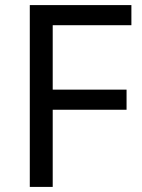

<svg xmlns="http://www.w3.org/2000/svg" viewBox="-20 -734 559 754"><path d="M187 0V-303H477V-382H187V-635H496V-714H97V0Z"/></svg>

Font: Noto Sans Brahmi
Style: Regular
Weight: 400
Designer: Monotype Design Team
Foundry: Monotype Imaging Inc.
Version: Version 2.004